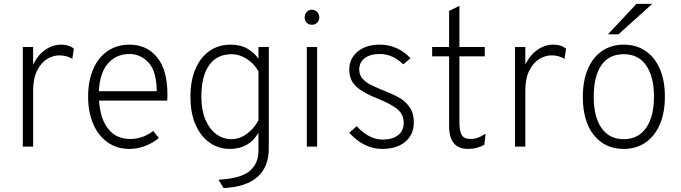

<svg xmlns="http://www.w3.org/2000/svg" viewBox="-20 -752 3492 985"><path d="M97 -511H150V-421Q175 -471 213 -497Q251 -523 293 -523Q335 -523 359 -502L351 -450Q322 -468 284 -468Q254 -468 223 -450Q192 -432 171 -391Q150 -350 150 -286V0H97Z M432 -256Q432 -339 459 -399.5Q486 -460 534 -491.5Q582 -523 645 -523Q732 -523 785.5 -458.5Q839 -394 839 -266Q839 -249 838 -236H488Q495 -140 536 -89.5Q577 -39 648 -39Q712 -39 766 -80L795 -44Q765 -19 725.5 -3.5Q686 12 645 12Q579 12 531 -22.5Q483 -57 457.5 -118Q432 -179 432 -256ZM784 -284Q783 -388 741.5 -431.5Q700 -475 645 -475Q577 -475 534.5 -427Q492 -379 487 -284Z M1101 170Q1214 164 1260 126Q1306 88 1306 20V-71Q1258 12 1159 12Q1104 12 1058 -18.5Q1012 -49 984.5 -109.5Q957 -170 957 -256Q957 -339 983 -399Q1009 -459 1055.5 -491Q1102 -523 1163 -523Q1215 -523 1251.5 -501Q1288 -479 1306 -450V-511H1359V8Q1359 201 1127 213ZM1306 -135V-386Q1283 -427 1245 -450.5Q1207 -474 1169 -474Q1093 -474 1053 -417.5Q1013 -361 1013 -256Q1013 -188 1033.5 -139Q1054 -90 1089 -64Q1124 -38 1168 -38Q1209 -38 1246.5 -65.5Q1284 -93 1306 -135Z M1543 -662Q1543 -679 1553.5 -690.5Q1564 -702 1580 -702Q1596 -702 1607 -690.5Q1618 -679 1618 -662Q1618 -646 1607 -635.5Q1596 -625 1580 -625Q1564 -625 1553.5 -635.5Q1543 -646 1543 -662ZM1554 -511H1607V0H1554Z M1772 -71 1810 -105Q1836 -75 1870.5 -55.5Q1905 -36 1943 -36Q1992 -36 2021.5 -58Q2051 -80 2051 -122Q2051 -167 2016 -194Q1981 -221 1918 -246Q1846 -274 1809 -306.5Q1772 -339 1772 -395Q1772 -452 1815 -487.5Q1858 -523 1929 -523Q1975 -523 2015.5 -504.5Q2056 -486 2086 -453L2049 -422Q1994 -475 1928 -475Q1879 -475 1851 -453.5Q1823 -432 1823 -396Q1823 -368 1839 -349.5Q1855 -331 1878 -319Q1901 -307 1944 -289Q1996 -269 2028.5 -250.5Q2061 -232 2082 -201.5Q2103 -171 2103 -124Q2103 -62 2059.5 -25Q2016 12 1940 12Q1891 12 1847.5 -11Q1804 -34 1772 -71Z M2284 -105V-463H2197V-511H2284V-696L2337 -722V-511H2467V-463H2337V-122Q2337 -81 2348.5 -60Q2360 -39 2395 -39Q2431 -39 2471 -66L2465 -10Q2429 12 2381 12Q2284 12 2284 -105Z M2622 -511H2675V-421Q2700 -471 2738 -497Q2776 -523 2818 -523Q2860 -523 2884 -502L2876 -450Q2847 -468 2809 -468Q2779 -468 2748 -450Q2717 -432 2696 -391Q2675 -350 2675 -286V0H2622Z M2970 -255Q2970 -338 2996 -398.5Q3022 -459 3069.5 -491Q3117 -523 3180 -523Q3243 -523 3290.5 -491.5Q3338 -460 3364.5 -400Q3391 -340 3391 -256Q3391 -173 3364.5 -112.5Q3338 -52 3290.5 -20Q3243 12 3180 12Q3084 12 3027 -58.5Q2970 -129 2970 -255ZM3335 -256Q3335 -359 3295 -416.5Q3255 -474 3180 -474Q3105 -474 3065.5 -418Q3026 -362 3026 -255Q3026 -152 3066 -95Q3106 -38 3180 -38Q3254 -38 3294.5 -95.5Q3335 -153 3335 -256ZM3245 -732H3326L3153 -576H3099Z"/></svg>

Font: Overpass ExtraLight
Style: Regular
Weight: 200
Designer: Delve Withrington, Thomas Jockin
Foundry: Delve Fonts
Version: Version 3.000;DELV;Overpass